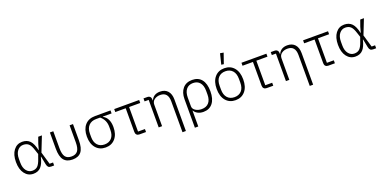

<svg xmlns="http://www.w3.org/2000/svg" viewBox="-9 -1800 6066 3030"><g transform="rotate(-20 3024.0 -284.5)"><path d="M602 -50V0H552Q521 0 505.5 -14.5Q490 -29 483 -64L456 -201H452Q425 -87 378.5 -37.5Q332 12 253 12Q164 12 109 -60Q54 -132 54 -256Q54 -380 109 -452Q164 -524 253 -524Q334 -524 382 -474.5Q430 -425 454 -311H457L483 -405L521 -512H583L483 -259L544 -50ZM253 -39Q308 -39 341 -70.5Q374 -102 402 -186L427 -256L402 -331Q377 -412 343 -442.5Q309 -473 253 -473Q194 -473 154.5 -423.5Q115 -374 115 -287V-225Q115 -138 154.5 -88.5Q194 -39 253 -39Z M774 -512V-227Q774 -127 806.5 -83Q839 -39 911 -39Q982 -39 1015 -83Q1048 -127 1048 -227V-512H1105V-239Q1105 -108 1057.5 -48Q1010 12 911 12Q812 12 764.5 -48Q717 -108 717 -239V-512Z M1735 -462H1588V-457Q1689 -403 1689 -250Q1689 -129 1628.5 -58.5Q1568 12 1466 12Q1364 12 1303.5 -58.5Q1243 -129 1243 -250Q1243 -372 1304 -442Q1365 -512 1476 -512H1735ZM1542 -462H1476Q1395 -462 1349.5 -413.5Q1304 -365 1304 -278V-222Q1304 -135 1347.5 -87Q1391 -39 1466 -39Q1541 -39 1584.5 -87Q1628 -135 1628 -222V-278Q1628 -393 1542 -462Z M2145 0H2035Q2005 0 1988.5 -17Q1972 -34 1972 -63V-462H1797V-512H2216V-462H2029V-50H2145Z M2415 0H2358V-462H2289V-512H2352Q2382 -512 2398.5 -495Q2415 -478 2415 -450V-431H2418Q2458 -524 2569 -524Q2651 -524 2696.5 -473Q2742 -422 2742 -329V200H2685V-319Q2685 -473 2554 -473Q2496 -473 2455.5 -443.5Q2415 -414 2415 -360Z M2893 200V-279Q2893 -391 2949.5 -457.5Q3006 -524 3108 -524Q3211 -524 3265.5 -455Q3320 -386 3320 -258Q3320 -128 3264 -58Q3208 12 3108 12Q3054 12 3013.5 -9.5Q2973 -31 2953 -66H2950V200ZM3096 -39Q3175 -39 3217 -87.5Q3259 -136 3259 -224V-288Q3259 -375 3218.5 -424Q3178 -473 3105 -473Q3031 -473 2990.5 -423.5Q2950 -374 2950 -283V-139Q2950 -95 2993.5 -67Q3037 -39 3096 -39Z M3810.5 -59.5Q3750 12 3648 12Q3546 12 3485.5 -59.5Q3425 -131 3425 -256Q3425 -381 3485.5 -452.5Q3546 -524 3648 -524Q3750 -524 3810.5 -452.5Q3871 -381 3871 -256Q3871 -131 3810.5 -59.5ZM3810 -224V-288Q3810 -376 3766.5 -424.5Q3723 -473 3648 -473Q3573 -473 3529.5 -425Q3486 -377 3486 -288V-224Q3486 -136 3529.5 -87.5Q3573 -39 3648 -39Q3723 -39 3766.5 -87Q3810 -135 3810 -224ZM3725 -759 3665 -586 3624 -592 3668 -769Z M4282 0H4172Q4142 0 4125.5 -17Q4109 -34 4109 -63V-462H3934V-512H4353V-462H4166V-50H4282Z M4552 0H4495V-462H4426V-512H4489Q4519 -512 4535.5 -495Q4552 -478 4552 -450V-431H4555Q4595 -524 4706 -524Q4788 -524 4833.5 -473Q4879 -422 4879 -329V200H4822V-319Q4822 -473 4691 -473Q4633 -473 4592.5 -443.5Q4552 -414 4552 -360Z M5317 0H5207Q5177 0 5160.5 -17Q5144 -34 5144 -63V-462H4969V-512H5388V-462H5201V-50H5317Z M6010 -50V0H5960Q5929 0 5913.5 -14.5Q5898 -29 5891 -64L5864 -201H5860Q5833 -87 5786.5 -37.5Q5740 12 5661 12Q5572 12 5517 -60Q5462 -132 5462 -256Q5462 -380 5517 -452Q5572 -524 5661 -524Q5742 -524 5790 -474.5Q5838 -425 5862 -311H5865L5891 -405L5929 -512H5991L5891 -259L5952 -50ZM5661 -39Q5716 -39 5749 -70.5Q5782 -102 5810 -186L5835 -256L5810 -331Q5785 -412 5751 -442.5Q5717 -473 5661 -473Q5602 -473 5562.5 -423.5Q5523 -374 5523 -287V-225Q5523 -138 5562.5 -88.5Q5602 -39 5661 -39Z"/></g></svg>

Font: IBM Plex Sans Light
Style: Regular
Weight: 300
Designer: Mike Abbink, Paul van der Laan, Pieter van Rosmalen
Foundry: Bold Monday
Version: Version 3.0